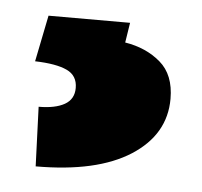

<svg xmlns="http://www.w3.org/2000/svg" viewBox="-31 -37 316 300"><g transform="rotate(5 126.5 113.0)"><path d="M34.7 231.4 31.2 138.2Q57.1 138.2 71.8 129.9Q86.4 121.6 86.4 104Q86.4 84.5 69.6 76.7Q52.7 68.8 19.5 67.9L34.2 -4.9H162.1L157.2 26.4Q190.4 31.7 212.9 51Q235.4 70.3 235.4 107.9Q235.4 164.1 182.9 197.8Q130.4 231.4 34.7 231.4Z"/></g></svg>

Font: Roboto Slab LO Black
Style: Regular
Weight: 900
Designer: Google
Version: Version 2.000